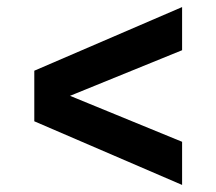

<svg xmlns="http://www.w3.org/2000/svg" viewBox="-20 -507 612 543"><path d="M495 16 77 -164V-307L495 -487V-365L178 -236L495 -106Z"/></svg>

Font: Grenze ExtraBold
Style: Regular
Weight: 800
Designer: Renata Polastri
Foundry: Omnibus-Type
Version: Version 1.002; ttfautohint (v1.8)